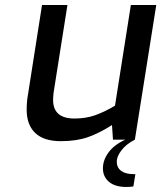

<svg xmlns="http://www.w3.org/2000/svg" viewBox="-20 -555 641 763"><path d="M511 137H518L510 186Q496 188 482 188Q437 188 413 167.5Q389 147 389 114Q389 81 411.5 50.5Q434 20 478 0H429L425 -58Q375 -26 329.5 -10Q284 6 222 6Q154 6 120 -26.5Q86 -59 86 -119Q86 -151 91 -178L147 -535H248L193 -187Q191 -169 191 -158Q191 -84 276 -84Q320 -84 356.5 -96.5Q393 -109 437 -135L500 -535H601L516 0Q481 18 462.5 42.5Q444 67 444 87Q444 111 461.5 124Q479 137 511 137Z"/></svg>

Font: Exo Medium
Style: Italic
Weight: 500
Italic angle: -9°
Designer: Natanael Gama
Foundry: Natanael Gama
Version: Version 1.500; ttfautohint (v1.6)